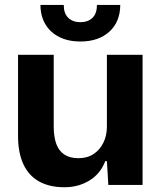

<svg xmlns="http://www.w3.org/2000/svg" viewBox="-20 -762 670 791"><path d="M245.4 9.4Q183.7 9.4 140.7 -14.6Q97.7 -38.7 76 -86.2Q54.3 -133.7 54.3 -201.9V-536.3H201.3V-241Q201.3 -198.7 211.7 -169.7Q222.1 -140.7 244.8 -125.5Q267.4 -110.3 303.4 -110.3Q340.3 -110.3 366.4 -128Q392.4 -145.7 406.4 -175.1Q420.4 -204.6 420.4 -239.7V-536.3H567.4V0H426.3L420.4 -98.1H413.6Q394 -46.3 348.6 -18.4Q303.1 9.4 245.4 9.4ZM311 -591Q261.4 -591 224.4 -609.5Q187.3 -628 167.1 -661.9Q146.9 -695.7 146.6 -741.7H242.6Q242.6 -706.3 261.4 -688.4Q280.3 -670.6 311 -670.6Q342.4 -670.6 360.9 -688.4Q379.4 -706.3 379.4 -741.7H475.4Q475.1 -672 430.5 -631.5Q385.9 -591 311 -591Z"/></svg>

Font: Mona Sans ExtraLight
Style: Regular
Weight: 200
Designer: Deni Anggara
Foundry: GitHub
Version: Version 2.000